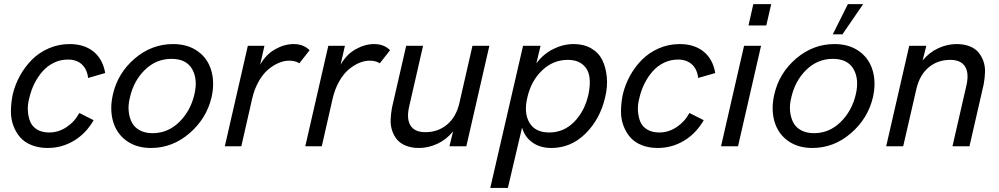

<svg xmlns="http://www.w3.org/2000/svg" viewBox="-20 -710 4850 932"><path d="M211.4 8.3Q168 8.3 133.8 -5.4Q99.6 -19 78.6 -42.7Q57.6 -66.4 45.2 -99.1Q32.7 -131.8 33 -170.2Q33.2 -208.5 41.5 -250.5Q52.7 -298.3 76.4 -341.6Q100.1 -384.8 134.5 -419.7Q168.9 -454.6 216.6 -475.3Q264.2 -496.1 317.9 -496.1Q388.7 -496.1 433.8 -459.7Q479 -423.3 490.7 -355.5L407.7 -331.5Q402.8 -374 377.2 -397.5Q351.6 -420.9 309.6 -420.9Q273.4 -420.9 241.7 -405.5Q210 -390.1 186.8 -363.8Q163.6 -337.4 147.2 -304.7Q130.9 -272 122.6 -235.4Q113.3 -202.6 115.2 -172.1Q117.2 -141.6 127.2 -118.2Q137.2 -94.7 160.9 -80.8Q184.6 -66.9 219.2 -66.9Q263.7 -66.9 303 -93Q342.3 -119.1 365.2 -161.6L434.6 -126.5Q397 -61.5 338.4 -26.6Q279.8 8.3 211.4 8.3Z M712.9 8.3Q642.1 8.3 593.8 -26.9Q545.4 -62 528.6 -121.6Q511.7 -181.2 528.3 -252.4Q551.8 -355.5 634 -425.8Q716.3 -496.1 820.3 -496.1Q891.1 -496.1 939.7 -461.4Q988.3 -426.8 1005.6 -367.7Q1022.9 -308.6 1006.8 -237.3Q982.4 -134.3 899.7 -63Q816.9 8.3 712.9 8.3ZM720.7 -63.5Q794.9 -63.5 850.1 -117.7Q905.3 -171.9 923.8 -252.4Q940.9 -326.2 912.4 -375.2Q883.8 -424.3 812.5 -424.3Q738.3 -424.3 683.6 -371.1Q628.9 -317.9 610.8 -237.3Q601.6 -201.7 604.7 -170.2Q607.9 -138.7 620.4 -115Q632.8 -91.3 658.7 -77.4Q684.6 -63.5 720.7 -63.5Z M1071.3 0 1183.1 -487.8H1263.7L1242.7 -395.5Q1270.5 -445.3 1315.4 -470.7Q1360.4 -496.1 1405.8 -496.1Q1453.1 -496.1 1482.9 -466.3L1433.1 -402.8Q1413.6 -415.5 1383.8 -415.5Q1358.9 -415.5 1332.8 -404.5Q1306.6 -393.6 1281.5 -372.3Q1256.3 -351.1 1235.6 -314.5Q1214.8 -277.8 1204.1 -231.4L1151.4 0Z M1461.9 0 1573.7 -487.8H1654.3L1633.3 -395.5Q1661.1 -445.3 1706.1 -470.7Q1751 -496.1 1796.4 -496.1Q1843.8 -496.1 1873.5 -466.3L1823.7 -402.8Q1804.2 -415.5 1774.4 -415.5Q1749.5 -415.5 1723.4 -404.5Q1697.3 -393.6 1672.1 -372.3Q1647 -351.1 1626.2 -314.5Q1605.5 -277.8 1594.7 -231.4L1542 0Z M2013.7 8.3Q1978.5 8.3 1951.7 -2.2Q1924.8 -12.7 1908.9 -30.8Q1893.1 -48.8 1884.3 -73.7Q1875.5 -98.6 1876.2 -127.2Q1877 -155.8 1882.8 -187.5L1951.7 -487.8H2033.7L1966.8 -195.8Q1952.1 -134.8 1972.2 -101.6Q1992.2 -68.4 2044.9 -68.4Q2106 -68.4 2150.1 -105.2Q2194.3 -142.1 2210 -210L2273.4 -487.8H2355.5L2243.7 0H2161.6L2179.2 -71.8Q2146 -31.7 2102.3 -11.7Q2058.6 8.3 2013.7 8.3Z M2359.9 202.1 2519 -487.8H2604L2583.5 -402.3Q2617.2 -447.8 2665.5 -471.9Q2713.9 -496.1 2764.6 -496.1Q2814 -496.1 2849.9 -475.3Q2885.7 -454.6 2903.3 -419.2Q2920.9 -383.8 2925.5 -336.4Q2930.2 -289.1 2917 -235.8Q2892.6 -131.3 2822 -61.5Q2751.5 8.3 2656.2 8.3Q2602.5 8.3 2564.9 -18.1Q2527.3 -44.4 2514.2 -90.8L2445.3 202.1ZM2646 -66.9Q2716.8 -66.9 2767.6 -118.9Q2818.4 -170.9 2836.4 -251.5Q2846.7 -299.8 2841.1 -337.2Q2835.4 -374.5 2808.3 -397Q2781.2 -419.4 2736.3 -419.4Q2664.6 -419.4 2611.1 -367.9Q2557.6 -316.4 2539.6 -235.8Q2522 -161.6 2550 -114.3Q2578.1 -66.9 2646 -66.9Z M3172.9 8.3Q3129.4 8.3 3095.2 -5.4Q3061 -19 3040 -42.7Q3019 -66.4 3006.6 -99.1Q2994.1 -131.8 2994.4 -170.2Q2994.6 -208.5 3002.9 -250.5Q3014.2 -298.3 3037.8 -341.6Q3061.5 -384.8 3095.9 -419.7Q3130.4 -454.6 3178 -475.3Q3225.6 -496.1 3279.3 -496.1Q3350.1 -496.1 3395.3 -459.7Q3440.4 -423.3 3452.1 -355.5L3369.1 -331.5Q3364.3 -374 3338.6 -397.5Q3313 -420.9 3271 -420.9Q3234.9 -420.9 3203.1 -405.5Q3171.4 -390.1 3148.2 -363.8Q3125 -337.4 3108.6 -304.7Q3092.3 -272 3084 -235.4Q3074.7 -202.6 3076.7 -172.1Q3078.6 -141.6 3088.6 -118.2Q3098.6 -94.7 3122.3 -80.8Q3146 -66.9 3180.7 -66.9Q3225.1 -66.9 3264.4 -93Q3303.7 -119.1 3326.7 -161.6L3396 -126.5Q3358.4 -61.5 3299.8 -26.6Q3241.2 8.3 3172.9 8.3Z M3613.3 -586.4 3636.7 -689.9H3723.6L3699.7 -586.4ZM3480 0 3591.8 -487.8H3674.3L3562.5 0Z M4022.5 -543.5 4095.7 -689.9H4169.9L4069.3 -543.5ZM3923.3 8.3Q3852.5 8.3 3804.2 -26.9Q3755.9 -62 3739 -121.6Q3722.2 -181.2 3738.8 -252.4Q3762.2 -355.5 3844.5 -425.8Q3926.8 -496.1 4030.8 -496.1Q4101.6 -496.1 4150.1 -461.4Q4198.7 -426.8 4216.1 -367.7Q4233.4 -308.6 4217.3 -237.3Q4192.9 -134.3 4110.1 -63Q4027.3 8.3 3923.3 8.3ZM3931.2 -63.5Q4005.4 -63.5 4060.5 -117.7Q4115.7 -171.9 4134.3 -252.4Q4151.4 -326.2 4122.8 -375.2Q4094.2 -424.3 4022.9 -424.3Q3948.7 -424.3 3894 -371.1Q3839.4 -317.9 3821.3 -237.3Q3812 -201.7 3815.2 -170.2Q3818.4 -138.7 3830.8 -115Q3843.3 -91.3 3869.1 -77.4Q3895 -63.5 3931.2 -63.5Z M4281.7 0 4393.6 -487.8H4476.6L4458.5 -416.5Q4491.7 -456.5 4535.2 -476.3Q4578.6 -496.1 4623.5 -496.1Q4658.7 -496.1 4685.5 -485.8Q4712.4 -475.6 4728.3 -457.3Q4744.1 -439 4753.2 -414.3Q4762.2 -389.6 4761.5 -360.8Q4760.7 -332 4754.9 -300.3L4686 0H4603.5L4670.4 -292Q4685.1 -353 4665 -386.2Q4645 -419.4 4592.3 -419.4Q4531.2 -419.4 4487.5 -382.6Q4443.8 -345.7 4428.2 -277.8L4364.3 0Z"/></svg>

Font: HK Grotesk Medium Legacy Italic
Style: Regular
Weight: 500
Italic angle: -13°
Designer: Alfredo Marco Pradil
Foundry: Hanken Design Co.
Version: Version 2.022;PS 002.022;hotconv 1.0.88;makeotf.lib2.5.64775